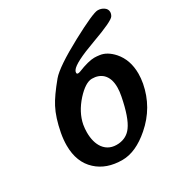

<svg xmlns="http://www.w3.org/2000/svg" viewBox="-169 -856 939 986"><g transform="rotate(-30 300.0 -363.5)"><path d="M274.4 1.5Q180.7 1.5 123.5 -51.3Q63 -106.4 63 -206.1Q63 -239.3 69.8 -276.9Q85.4 -359.4 113.3 -412.6Q136.7 -458 194.8 -528.3Q233.9 -574.7 381.8 -654.3Q519.5 -728 547.4 -728Q567.9 -728 583.7 -717Q599.6 -706.1 599.6 -688.5Q599.6 -677.2 592.8 -666Q581.1 -645.5 449 -597.9Q316.9 -550.3 296.4 -519.5Q291.5 -512.7 291.5 -505.4Q291.5 -497.6 299.3 -497.6Q304.2 -497.6 311.5 -500Q376 -525.9 411.1 -525.9Q425.3 -525.9 441.9 -523.4Q483.4 -518.1 520.5 -476.6Q566.9 -423.3 566.9 -341.8Q566.9 -314.9 561.5 -285.2Q537.1 -157.7 438.5 -72.3Q354 1.5 274.4 1.5ZM256.3 -381.8Q203.1 -322.3 190.4 -256.8Q186.5 -233.9 186.5 -212.4Q186.5 -152.8 212.4 -117.2Q243.2 -76.2 300.3 -81.1Q349.1 -85.9 376.5 -124Q410.2 -169.4 432.6 -284.7Q438 -312 438 -335.4Q438 -388.7 409.7 -416Q385.3 -438.5 346.7 -438.5Q308.1 -438.5 256.3 -381.8Z"/></g></svg>

Font: Accordance
Style: Bold-Italic
Weight: 700
Italic angle: -11°
Version: Version 1.2 (build January 31, 2020) Miklal Software Solutio